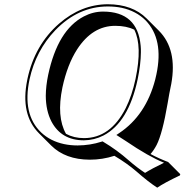

<svg xmlns="http://www.w3.org/2000/svg" viewBox="-20 -678 860 895"><path d="M517.1 -557.6Q410.6 -557.6 339.4 -447.8Q293.9 -377 271 -270.5Q242.7 -133.8 287.6 -54.2Q324.7 -34.2 371.1 -34.2Q495.1 -34.2 565.9 -173.8Q595.2 -232.4 611.8 -310.1Q644 -463.9 606 -539.6Q569.3 -557.6 517.1 -557.6ZM681.6 40Q723.1 62 763.7 77.1L820.3 133.8L818.8 139.6Q745.6 174.3 712.9 196.8Q671.9 170.4 614.7 120.1Q572.3 83.5 513.2 48.3Q457.5 66.4 398.4 66.4Q284.7 65.9 218.8 0.5L162.1 -56.2Q74.2 -144 106.9 -304.7Q107.4 -307.6 107.9 -310.1Q141.6 -468.3 255.4 -567.9Q358.9 -657.7 482.9 -658.2Q597.7 -657.7 663.6 -591.8L720.2 -535.2Q807.6 -447.8 778.3 -286.6Q776.9 -279.3 775.4 -272.5Q770 -248 761.2 -195.3Q737.3 -55.7 710 -2Q696.8 22.9 681.6 40ZM535.6 -40.5 522.5 -48.8 535.6 -57.6Q660.2 -140.6 703.6 -307.6Q706.5 -319.8 709 -331.1Q744.1 -495.6 658.2 -583.5Q614.3 -627 547.4 -641.6Q516.6 -647.9 482.9 -647.9Q345.2 -647.9 237.8 -537.1Q147 -442.4 117.7 -308.1Q83 -145.5 171.9 -60.5Q214.8 -20 278.8 -6.3Q309.1 0 341.8 0Q400.9 -0.5 453.6 -17.6L458 -19L461.9 -16.6Q524.4 20.5 581.5 70.8Q618.2 103 656.2 127.9Q688 107.9 744.6 80.6Q672.9 51.8 565.9 -21Q545.9 -34.2 535.6 -40.5ZM460.4 -624Q621.6 -624 635.7 -464.4Q637.2 -449.2 636.7 -433.6Q636.2 -377.9 621.6 -308.1Q579.1 -107.4 462.4 -46.4Q419.4 -24.4 371.1 -23.9Q266.6 -23.9 220.2 -110.8Q193.8 -161.6 193.4 -231.4Q193.8 -277.3 204.6 -329.1Q249 -538.1 371.1 -601.6Q414.1 -624 460.4 -624Z"/></svg>

Font: Linux Biolinum Shadow O
Style: Italic
Weight: 400
Italic angle: -12°
Designer: Philipp H. Poll
Foundry: Philipp H. Poll
Version: Version 0.6.2